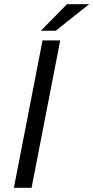

<svg xmlns="http://www.w3.org/2000/svg" viewBox="-20 -892 443 912"><path d="M46 0 182 -700H266L130 0ZM174 -746 298 -872H403L245 -746Z"/></svg>

Font: REM Light
Style: Italic
Weight: 300
Italic angle: -11°
Designer: Octavio Pardo
Foundry: Ashler Design
Version: Version 1.005;gftools[0.9.28]